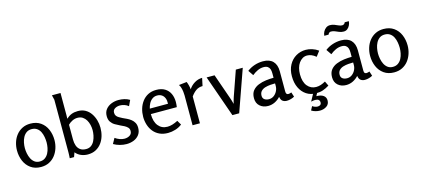

<svg xmlns="http://www.w3.org/2000/svg" viewBox="-70 -1393 4946 2242"><g transform="rotate(-15 2403.0 -271.5)"><path d="M265 13Q192 13 141.5 -23Q91 -59 66 -118Q41 -177 41 -245Q41 -296 56 -343.5Q71 -391 101 -428.5Q131 -466 174 -487.5Q217 -509 271 -509Q345 -509 395.5 -473.5Q446 -438 471 -379Q496 -320 496 -251Q496 -200 480.5 -152.5Q465 -105 436 -68Q407 -31 364 -9Q321 13 265 13ZM266 -53Q304 -53 330 -71.5Q356 -90 371.5 -119.5Q387 -149 393.5 -183Q400 -217 400 -248Q400 -280 394 -314Q388 -348 374 -377Q360 -406 334 -424.5Q308 -443 270 -443Q232 -443 206.5 -424.5Q181 -406 165.5 -376.5Q150 -347 143.5 -313Q137 -279 137 -248Q137 -218 143.5 -184Q150 -150 164.5 -120.5Q179 -91 204 -72Q229 -53 266 -53Z M846 -507Q898 -507 936.5 -485Q975 -463 1000.5 -425.5Q1026 -388 1039 -343Q1052 -298 1052 -251Q1052 -200 1038.5 -153Q1025 -106 997 -68.5Q969 -31 927.5 -9Q886 13 830 13Q788 13 749.5 -3Q711 -19 684 -52L665 1H613Q614 -16 615 -33.5Q616 -51 616 -67V-706L602 -763H706V-493Q706 -480 705.5 -470.5Q705 -461 704 -452Q736 -481 769.5 -494Q803 -507 846 -507ZM821 -432Q789 -432 758.5 -417Q728 -402 706 -379V-200Q706 -160 717.5 -126.5Q729 -93 756 -73Q783 -53 827 -53Q864 -53 889 -72Q914 -91 928.5 -121Q943 -151 949.5 -184.5Q956 -218 956 -247Q956 -279 948.5 -311.5Q941 -344 925 -371Q909 -398 883.5 -415Q858 -432 821 -432Z M1338 -509Q1372 -509 1407 -501Q1442 -493 1471 -475L1439 -407Q1418 -425 1391 -434Q1364 -443 1338 -443Q1303 -443 1276.5 -427Q1250 -411 1250 -378Q1250 -355 1261 -340Q1272 -325 1290.5 -314.5Q1309 -304 1330 -293Q1355 -282 1380.5 -269.5Q1406 -257 1427.5 -240Q1449 -223 1463 -198Q1477 -173 1477 -136Q1477 -86 1451.5 -52.5Q1426 -19 1385.5 -3Q1345 13 1299 13Q1259 13 1218 2Q1177 -9 1143 -29L1179 -94Q1203 -76 1233 -65Q1263 -54 1291 -54Q1328 -54 1355 -71.5Q1382 -89 1382 -124Q1382 -149 1367.5 -165Q1353 -181 1330 -193.5Q1307 -206 1281 -217Q1251 -231 1222.5 -248Q1194 -265 1175.5 -292Q1157 -319 1157 -362Q1157 -411 1183 -443.5Q1209 -476 1250.5 -492.5Q1292 -509 1338 -509Z M1794 -509Q1856 -509 1897.5 -483.5Q1939 -458 1959.5 -414Q1980 -370 1980 -313Q1980 -298 1978.5 -283Q1977 -268 1975 -252H1661Q1661 -160 1702 -109.5Q1743 -59 1812 -59Q1841 -59 1872.5 -68.5Q1904 -78 1939 -96L1970 -43Q1935 -15 1889.5 -1Q1844 13 1800 13Q1741 13 1697 -8Q1653 -29 1624 -65Q1595 -101 1580.5 -147.5Q1566 -194 1566 -243Q1566 -294 1580 -341Q1594 -388 1623 -426.5Q1652 -465 1694.5 -487Q1737 -509 1794 -509ZM1787 -443Q1753 -443 1727.5 -424Q1702 -405 1687 -376Q1672 -347 1666 -317H1886Q1888 -357 1876.5 -385Q1865 -413 1842 -428Q1819 -443 1787 -443Z M2162 -506Q2181 -461 2186 -411Q2211 -452 2255.5 -479Q2300 -506 2349 -506L2329 -412Q2282 -412 2248 -387.5Q2214 -363 2187 -324V0H2098V-361Q2098 -380 2095 -405.5Q2092 -431 2085 -455Q2078 -479 2066 -495Z M2497 -497 2602 -197Q2609 -178 2614.5 -159.5Q2620 -141 2626 -117Q2632 -140 2637 -158.5Q2642 -177 2648 -194L2754 -497H2838L2660 6H2578L2401 -497Z M3084 -509Q3163 -509 3204 -466.5Q3245 -424 3245 -345V-102Q3245 -79 3253 -71Q3261 -63 3273 -63Q3282 -63 3292 -65.5Q3302 -68 3311 -72L3329 -16Q3312 -6 3287 1.5Q3262 9 3236 9Q3208 9 3187 -5.5Q3166 -20 3160 -59Q3131 -27 3092.5 -8Q3054 11 3010 11Q2951 11 2911.5 -23.5Q2872 -58 2872 -119Q2872 -176 2899.5 -210Q2927 -244 2970.5 -261.5Q3014 -279 3063 -285Q3112 -291 3155 -291V-346Q3155 -374 3148 -395Q3141 -416 3123 -428.5Q3105 -441 3074 -441Q3037 -441 3002 -425Q2967 -409 2934 -382L2891 -445Q2933 -477 2982.5 -493Q3032 -509 3084 -509ZM3155 -223Q3129 -223 3096.5 -220.5Q3064 -218 3034 -209Q3004 -200 2984.5 -179.5Q2965 -159 2965 -124Q2965 -93 2986.5 -78Q3008 -63 3040 -63Q3074 -63 3100 -82.5Q3126 -102 3140.5 -131.5Q3155 -161 3155 -193Z M3601 -509Q3638 -509 3677.5 -496.5Q3717 -484 3752 -459L3705 -397Q3677 -420 3651 -430.5Q3625 -441 3599 -441Q3568 -441 3543.5 -426Q3519 -411 3500.5 -385.5Q3482 -360 3472.5 -325Q3463 -290 3463 -249Q3463 -157 3504 -107.5Q3545 -58 3609 -58Q3638 -58 3665.5 -67Q3693 -76 3723 -93L3750 -37Q3710 -12 3673 0.5Q3636 13 3590 13Q3523 13 3473 -20Q3423 -53 3394.5 -112.5Q3366 -172 3366 -252Q3366 -330 3397.5 -388Q3429 -446 3482.5 -477.5Q3536 -509 3601 -509ZM3562 -9H3611L3582 46Q3637 46 3666.5 67.5Q3696 89 3696 127Q3696 173 3661 196.5Q3626 220 3580 220Q3555 220 3528.5 213Q3502 206 3479 192L3504 145Q3519 156 3535.5 161.5Q3552 167 3567 167Q3586 167 3598.5 157.5Q3611 148 3611 129Q3611 109 3598.5 97Q3586 85 3557 85Q3547 85 3534.5 86.5Q3522 88 3507 92Z M4028 -509Q4107 -509 4148 -466.5Q4189 -424 4189 -345V-102Q4189 -79 4197 -71Q4205 -63 4217 -63Q4226 -63 4236 -65.5Q4246 -68 4255 -72L4273 -16Q4256 -6 4231 1.5Q4206 9 4180 9Q4152 9 4131 -5.5Q4110 -20 4104 -59Q4075 -27 4036.5 -8Q3998 11 3954 11Q3895 11 3855.5 -23.5Q3816 -58 3816 -119Q3816 -176 3843.5 -210Q3871 -244 3914.5 -261.5Q3958 -279 4007 -285Q4056 -291 4099 -291V-346Q4099 -374 4092 -395Q4085 -416 4067 -428.5Q4049 -441 4018 -441Q3981 -441 3946 -425Q3911 -409 3878 -382L3835 -445Q3877 -477 3926.5 -493Q3976 -509 4028 -509ZM4099 -223Q4073 -223 4040.5 -220.5Q4008 -218 3978 -209Q3948 -200 3928.5 -179.5Q3909 -159 3909 -124Q3909 -93 3930.5 -78Q3952 -63 3984 -63Q4018 -63 4044 -82.5Q4070 -102 4084.5 -131.5Q4099 -161 4099 -193ZM4175 -702Q4174 -678 4163 -654.5Q4152 -631 4133 -615.5Q4114 -600 4087 -600Q4059 -600 4034.5 -610Q4010 -620 3988 -629.5Q3966 -639 3941 -639Q3928 -639 3919 -631Q3910 -623 3906 -611H3854Q3856 -638 3868.5 -661Q3881 -684 3901.5 -699Q3922 -714 3950 -714Q3977 -714 4001 -704.5Q4025 -695 4047 -685Q4069 -675 4088 -675Q4101 -675 4111.5 -682.5Q4122 -690 4125 -702Z M4534 13Q4461 13 4410.5 -23Q4360 -59 4335 -118Q4310 -177 4310 -245Q4310 -296 4325 -343.5Q4340 -391 4370 -428.5Q4400 -466 4443 -487.5Q4486 -509 4540 -509Q4614 -509 4664.5 -473.5Q4715 -438 4740 -379Q4765 -320 4765 -251Q4765 -200 4749.5 -152.5Q4734 -105 4705 -68Q4676 -31 4633 -9Q4590 13 4534 13ZM4535 -53Q4573 -53 4599 -71.5Q4625 -90 4640.5 -119.5Q4656 -149 4662.5 -183Q4669 -217 4669 -248Q4669 -280 4663 -314Q4657 -348 4643 -377Q4629 -406 4603 -424.5Q4577 -443 4539 -443Q4501 -443 4475.5 -424.5Q4450 -406 4434.5 -376.5Q4419 -347 4412.5 -313Q4406 -279 4406 -248Q4406 -218 4412.5 -184Q4419 -150 4433.5 -120.5Q4448 -91 4473 -72Q4498 -53 4535 -53Z"/></g></svg>

Font: Rosario Medium
Style: Regular
Weight: 500
Version: Version 1.201